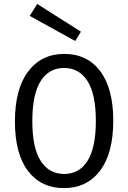

<svg xmlns="http://www.w3.org/2000/svg" viewBox="-20 -945 654 980"><path d="M393.1 -783.2 363.8 -735.8 131.8 -863.8 169.9 -924.8ZM558.1 -329.1Q558.1 -162.6 490.7 -73.7Q423.3 15.1 306.2 15.1Q189.9 15.1 123 -72.3Q56.2 -159.7 56.2 -325.2Q56.2 -490.7 123.8 -580.3Q191.4 -669.9 308.1 -669.9Q424.8 -669.9 491.5 -581.8Q558.1 -493.7 558.1 -329.1ZM307.1 -57.1Q384.8 -57.1 427 -124.3Q469.2 -191.4 469.2 -327.1Q469.2 -463.9 426.8 -531Q384.3 -598.1 307.1 -598.1Q229.5 -598.1 187.3 -530.8Q145 -463.4 145 -327.1Q145 -190.9 187.5 -124Q230 -57.1 307.1 -57.1Z"/></svg>

Font: IntelOne Mono
Style: Regular
Weight: 400
Designer: Fred Shallcrass
Foundry: Frere-Jones Type LLC
Version: Version 1.200;hotconv 1.1.0;makeotfexe 2.6.0;FJTRelease1.2